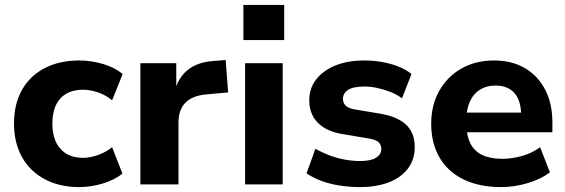

<svg xmlns="http://www.w3.org/2000/svg" viewBox="-20 -750 2300 781"><path d="M302 11Q222 11 162 -21Q102 -53 69.5 -111Q37 -169 37 -248Q37 -327 69.5 -384.5Q102 -442 162 -473Q222 -504 302 -504Q352 -504 400 -489.5Q448 -475 479 -449L436 -342Q411 -363 379 -374Q347 -385 318 -385Q258 -385 225.5 -349.5Q193 -314 193 -247Q193 -182 225.5 -145Q258 -108 318 -108Q347 -108 379 -119.5Q411 -131 436 -151L478 -44Q448 -19 399.5 -4Q351 11 302 11Z M551 0V-493H697V-372H689Q702 -431 742.5 -464.5Q783 -498 850 -502L898 -506L908 -374L819 -366Q762 -361 734 -332Q706 -303 706 -251V0Z M970 -587V-730H1136V-587ZM977 0V-493H1130V0Z M1445 11Q1401 11 1360.5 4.5Q1320 -2 1286.5 -14.5Q1253 -27 1227 -45L1263 -145Q1289 -130 1319 -118.5Q1349 -107 1381.5 -101Q1414 -95 1444 -95Q1489 -95 1510 -108.5Q1531 -122 1531 -144Q1531 -163 1518 -173Q1505 -183 1478 -187L1371 -205Q1306 -216 1272 -251.5Q1238 -287 1238 -341Q1238 -391 1266 -427Q1294 -463 1344 -483.5Q1394 -504 1462 -504Q1498 -504 1533 -498Q1568 -492 1599 -480Q1630 -468 1654 -449L1615 -350Q1596 -365 1569.5 -375.5Q1543 -386 1515.5 -392Q1488 -398 1463 -398Q1417 -398 1396 -384.5Q1375 -371 1375 -348Q1375 -331 1386.5 -320Q1398 -309 1423 -305L1530 -287Q1598 -275 1632.5 -242Q1667 -209 1667 -152Q1667 -101 1639.5 -64.5Q1612 -28 1562 -8.5Q1512 11 1445 11Z M2018 11Q1929 11 1865 -20.5Q1801 -52 1767.5 -110Q1734 -168 1734 -247Q1734 -322 1766.5 -380Q1799 -438 1856.5 -471Q1914 -504 1990 -504Q2062 -504 2115 -473Q2168 -442 2197.5 -385.5Q2227 -329 2227 -251V-212H1859V-292H2115L2100 -278Q2100 -340 2073 -371Q2046 -402 1995 -402Q1959 -402 1932.5 -385.5Q1906 -369 1891.5 -337.5Q1877 -306 1877 -261V-251Q1877 -200 1893 -167.5Q1909 -135 1941.5 -119.5Q1974 -104 2023 -104Q2062 -104 2103 -115.5Q2144 -127 2177 -151L2217 -49Q2180 -21 2126 -5Q2072 11 2018 11Z"/></svg>

Font: Nunito Sans 11pt ExtraBold
Style: Regular
Weight: 800
Version: Version 3.101;gftools[0.9.27]